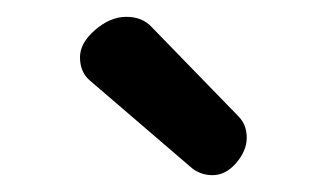

<svg xmlns="http://www.w3.org/2000/svg" viewBox="-20 -762 390 228"><path d="M86 -667Q75 -677 75 -694Q75 -711 93 -726.5Q111 -742 130 -742Q149 -742 160 -730L263 -624Q273 -614 273 -598.5Q273 -583 260.5 -568.5Q248 -554 232.5 -554Q217 -554 206 -564Z"/></svg>

Font: LXGW ZhenKai
Style: Regular
Weight: 400
Designer: LXGW / Fontworks Inc.
Foundry: LXGW / Fontworks Inc.
Version: Version 0.800;June 8, 2025